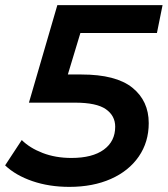

<svg xmlns="http://www.w3.org/2000/svg" viewBox="-36 -720 655 750"><path d="M235 10Q156 10 90.5 -12.5Q25 -35 -16 -74L49 -173Q80 -142 130.5 -122.5Q181 -103 243 -103Q325 -103 369.5 -135.5Q414 -168 414 -225Q414 -268 377.5 -293.5Q341 -319 257 -319H77L188 -700H599L577 -591H278L229 -429H282Q417 -429 481 -377.5Q545 -326 545 -239Q545 -165 506 -108.5Q467 -52 397 -21Q327 10 235 10Z"/></svg>

Font: Montserrat Thin SemiBold
Style: Italic
Weight: 600
Italic angle: -11.3°
Version: Version 9.000